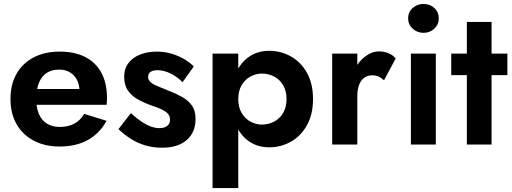

<svg xmlns="http://www.w3.org/2000/svg" viewBox="-20 -731 2591 971"><path d="M281 10Q364 10 423.5 -22.5Q483 -55 519 -120L406 -155Q386 -122 355.5 -105.5Q325 -89 282 -89Q244 -89 217 -106Q190 -123 176.5 -155Q163 -187 163 -233Q164 -281 177.5 -313.5Q191 -346 216.5 -362.5Q242 -379 280 -379Q311 -379 334 -365Q357 -351 369.5 -327Q382 -303 382 -269Q382 -262 378.5 -251.5Q375 -241 371 -235L406 -281H107V-201H519Q520 -207 520.5 -217Q521 -227 521 -236Q521 -310 493 -362.5Q465 -415 411.5 -442.5Q358 -470 282 -470Q206 -470 150 -440.5Q94 -411 63.5 -357.5Q33 -304 33 -230Q33 -157 63.5 -103.5Q94 -50 150 -20Q206 10 281 10Z M642 -159 579 -78Q605 -53 637.5 -31.5Q670 -10 710.5 3Q751 16 800 16Q879 16 924 -22.5Q969 -61 969 -130Q969 -172 950 -198Q931 -224 899.5 -241.5Q868 -259 831 -273Q801 -286 777.5 -295Q754 -304 741.5 -315.5Q729 -327 729 -342Q729 -359 741.5 -367.5Q754 -376 776 -376Q809 -376 843.5 -359Q878 -342 903 -315L960 -395Q938 -417 909 -433.5Q880 -450 846 -460Q812 -470 773 -470Q727 -470 689.5 -455.5Q652 -441 630 -412.5Q608 -384 608 -343Q608 -300 627.5 -272.5Q647 -245 677 -228.5Q707 -212 739 -200Q773 -189 795 -179Q817 -169 828.5 -156.5Q840 -144 840 -126Q840 -106 826 -94.5Q812 -83 786 -83Q766 -83 743.5 -91Q721 -99 696 -115.5Q671 -132 642 -159Z M1185 220V-460H1055V220ZM1563 -230Q1563 -309 1532 -363.5Q1501 -418 1450.5 -446Q1400 -474 1342 -474Q1283 -474 1239.5 -444Q1196 -414 1172.5 -359.5Q1149 -305 1149 -230Q1149 -156 1172.5 -101Q1196 -46 1239.5 -16Q1283 14 1342 14Q1400 14 1450.5 -14Q1501 -42 1532 -97Q1563 -152 1563 -230ZM1429 -230Q1429 -189 1412 -160Q1395 -131 1366.5 -116Q1338 -101 1304 -101Q1275 -101 1247.5 -115.5Q1220 -130 1202.5 -159Q1185 -188 1185 -230Q1185 -272 1202.5 -301Q1220 -330 1247.5 -344.5Q1275 -359 1304 -359Q1338 -359 1366.5 -344Q1395 -329 1412 -300Q1429 -271 1429 -230Z M1787 -460H1660V0H1787ZM1922 -325 1981 -435Q1967 -453 1944.5 -462Q1922 -471 1897 -471Q1861 -471 1827 -445.5Q1793 -420 1772 -377.5Q1751 -335 1751 -280L1787 -244Q1787 -277 1795.5 -300.5Q1804 -324 1821 -337Q1838 -350 1862 -350Q1882 -350 1895.5 -343.5Q1909 -337 1922 -325Z M2044 -638Q2044 -607 2067 -586Q2090 -565 2122 -565Q2154 -565 2176.5 -586Q2199 -607 2199 -638Q2199 -670 2176.5 -690.5Q2154 -711 2122 -711Q2090 -711 2067 -690.5Q2044 -670 2044 -638ZM2058 -460V0H2184V-460Z M2262 -460V-351H2546V-460ZM2341 -620V0H2466V-620Z"/></svg>

Font: Jost SemiBold
Style: Regular
Weight: 600
Version: Version 3.710